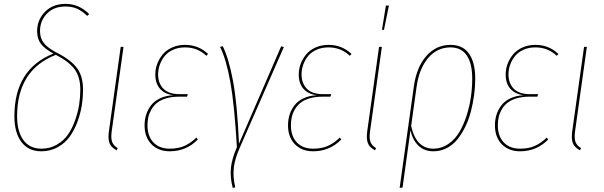

<svg xmlns="http://www.w3.org/2000/svg" viewBox="-20 -755 3049 970"><path d="M311 -735.4Q379.9 -735.4 430.7 -683.6L420.4 -674.8Q396 -698.7 370.6 -710.4Q345.2 -722.2 311 -722.2Q251.5 -722.2 216.8 -685.8Q182.1 -649.4 182.1 -598.1Q182.1 -562 201.9 -536.9Q221.7 -511.7 271.5 -486.3Q339.8 -451.2 369.6 -410.2Q399.4 -369.1 399.4 -302.7Q399.4 -262.7 393.1 -222.2Q386.7 -181.6 371.1 -139.4Q355.5 -97.2 332.3 -64.7Q309.1 -32.2 271.7 -11.5Q234.4 9.3 188.5 9.3Q123.5 9.3 88.1 -37.8Q52.7 -85 52.7 -167.5Q52.7 -406.2 250 -484.4Q205.6 -508.3 186.5 -533.7Q167.5 -559.1 167.5 -597.2Q167.5 -654.3 206.8 -694.8Q246.1 -735.4 311 -735.4ZM262.2 -478Q66.4 -401.4 66.4 -168Q66.4 -90.8 98.1 -47.4Q129.9 -3.9 189 -3.9Q232.4 -3.9 267.3 -24.2Q302.2 -44.4 323.7 -75.7Q345.2 -106.9 359.6 -147.7Q374 -188.5 379.9 -226.8Q385.7 -265.1 385.7 -302.2Q385.7 -365.2 357.4 -404.3Q329.1 -443.4 262.2 -478Z M604 -518.1 544.4 -92.3Q539.6 -58.1 546.1 -39.1Q552.7 -20 574.7 -6.8L569.3 4.4Q541.5 -10.3 533.2 -32Q524.9 -53.7 530.3 -92.8L589.8 -518.1Z M837.4 9.3Q780.3 9.3 745.4 -26.1Q710.4 -61.5 710.4 -122.1Q710.4 -150.4 718.5 -175.8Q726.6 -201.2 743.2 -222.9Q759.8 -244.6 788.6 -258.3Q817.4 -272 855.5 -273.9Q812 -279.8 788.3 -306.6Q764.6 -333.5 764.6 -378.9Q764.6 -406.2 774.4 -432.4Q784.2 -458.5 802.2 -480.2Q820.3 -502 849.6 -515.1Q878.9 -528.3 915 -528.3Q982.9 -528.3 1031.2 -482.4L1022.5 -473.1Q978.5 -515.6 914.6 -515.6Q881.3 -515.6 854.7 -503.7Q828.1 -491.7 812 -471.9Q795.9 -452.1 787.4 -428.2Q778.8 -404.3 778.8 -379.4Q778.8 -334 805.7 -306.6Q832.5 -279.3 887.2 -279.3H928.7L924.8 -266.6H883.8Q847.2 -266.6 818.6 -257.8Q790 -249 772.7 -234.9Q755.4 -220.7 744.4 -201.2Q733.4 -181.6 729.2 -162.4Q725.1 -143.1 725.1 -121.6Q725.1 -66.9 755.1 -35.4Q785.2 -3.9 837.4 -3.9Q880.9 -3.9 912.4 -18.1Q943.8 -32.2 972.2 -60.1L979.5 -50.3Q921.4 9.3 837.4 9.3Z M1105.5 -521.5Q1136.2 -458.5 1157.2 -346.2Q1178.2 -233.9 1187.5 -29.3L1400.4 -521L1414.1 -517.6L1192.4 -11.2Q1166 47.9 1161.1 93.3Q1156.2 138.7 1168.5 191.4L1155.8 194.3Q1142.1 141.6 1146.5 95Q1150.9 48.3 1176.8 -11.7Q1164.6 -224.6 1143.8 -340.1Q1123 -455.6 1091.8 -518.1Z M1562 9.3Q1504.9 9.3 1470 -26.1Q1435.1 -61.5 1435.1 -122.1Q1435.1 -150.4 1443.1 -175.8Q1451.2 -201.2 1467.8 -222.9Q1484.4 -244.6 1513.2 -258.3Q1542 -272 1580.1 -273.9Q1536.6 -279.8 1512.9 -306.6Q1489.3 -333.5 1489.3 -378.9Q1489.3 -406.2 1499 -432.4Q1508.8 -458.5 1526.9 -480.2Q1544.9 -502 1574.2 -515.1Q1603.5 -528.3 1639.6 -528.3Q1707.5 -528.3 1755.9 -482.4L1747.1 -473.1Q1703.1 -515.6 1639.2 -515.6Q1606 -515.6 1579.3 -503.7Q1552.7 -491.7 1536.6 -471.9Q1520.5 -452.1 1512 -428.2Q1503.4 -404.3 1503.4 -379.4Q1503.4 -334 1530.3 -306.6Q1557.1 -279.3 1611.8 -279.3H1653.3L1649.4 -266.6H1608.4Q1571.8 -266.6 1543.2 -257.8Q1514.6 -249 1497.3 -234.9Q1480 -220.7 1469 -201.2Q1458 -181.6 1453.9 -162.4Q1449.7 -143.1 1449.7 -121.6Q1449.7 -66.9 1479.7 -35.4Q1509.8 -3.9 1562 -3.9Q1605.5 -3.9 1637 -18.1Q1668.5 -32.2 1696.8 -60.1L1704.1 -50.3Q1646 9.3 1562 9.3Z M1929.7 -727.1 1944.8 -726.6 1919.9 -604.5H1909.7ZM1909.2 -518.1 1849.6 -92.3Q1844.7 -58.1 1851.3 -39.1Q1857.9 -20 1879.9 -6.8L1874.5 4.4Q1846.7 -10.3 1838.4 -32Q1830.1 -53.7 1835.4 -92.8L1895 -518.1Z M2255.9 -528.3Q2317.9 -528.3 2349.4 -483.9Q2380.9 -439.5 2380.9 -357.4Q2380.9 -317.9 2375.5 -276.9Q2370.1 -235.8 2359.6 -194.3Q2349.1 -152.8 2331.5 -116.5Q2314 -80.1 2291.5 -51.8Q2269 -23.4 2237.5 -7.1Q2206.1 9.3 2169.4 9.3Q2124 9.3 2094.2 -19Q2064.5 -47.4 2053.7 -96.7L2013.7 192.4L1999 194.3L2070.8 -318.4Q2084.5 -416 2134 -472.2Q2183.6 -528.3 2255.9 -528.3ZM2169.9 -3.9Q2210.4 -3.9 2244.4 -27.1Q2278.3 -50.3 2300.3 -87.2Q2322.3 -124 2337.4 -171.4Q2352.5 -218.8 2359.1 -265.6Q2365.7 -312.5 2365.7 -357.4Q2365.7 -434.6 2338.1 -475.1Q2310.5 -515.6 2255.4 -515.6Q2189 -515.6 2143.3 -462.4Q2097.7 -409.2 2084.5 -315.9L2057.1 -118.7Q2082.5 -3.9 2169.9 -3.9Z M2607.4 9.3Q2550.3 9.3 2515.4 -26.1Q2480.5 -61.5 2480.5 -122.1Q2480.5 -150.4 2488.5 -175.8Q2496.6 -201.2 2513.2 -222.9Q2529.8 -244.6 2558.6 -258.3Q2587.4 -272 2625.5 -273.9Q2582 -279.8 2558.3 -306.6Q2534.7 -333.5 2534.7 -378.9Q2534.7 -406.2 2544.4 -432.4Q2554.2 -458.5 2572.3 -480.2Q2590.3 -502 2619.6 -515.1Q2648.9 -528.3 2685.1 -528.3Q2752.9 -528.3 2801.3 -482.4L2792.5 -473.1Q2748.5 -515.6 2684.6 -515.6Q2651.4 -515.6 2624.8 -503.7Q2598.1 -491.7 2582 -471.9Q2565.9 -452.1 2557.4 -428.2Q2548.8 -404.3 2548.8 -379.4Q2548.8 -334 2575.7 -306.6Q2602.5 -279.3 2657.2 -279.3H2698.7L2694.8 -266.6H2653.8Q2617.2 -266.6 2588.6 -257.8Q2560.1 -249 2542.7 -234.9Q2525.4 -220.7 2514.4 -201.2Q2503.4 -181.6 2499.3 -162.4Q2495.1 -143.1 2495.1 -121.6Q2495.1 -66.9 2525.1 -35.4Q2555.2 -3.9 2607.4 -3.9Q2650.9 -3.9 2682.4 -18.1Q2713.9 -32.2 2742.2 -60.1L2749.5 -50.3Q2691.4 9.3 2607.4 9.3Z M2944.8 -518.1 2885.3 -92.3Q2880.4 -58.1 2887 -39.1Q2893.6 -20 2915.5 -6.8L2910.2 4.4Q2882.3 -10.3 2874 -32Q2865.7 -53.7 2871.1 -92.8L2930.7 -518.1Z"/></svg>

Font: Fira Sans Compressed Hair
Style: Italic
Weight: 100
Width: 3
Italic angle: -8°
Designer: Carrois Corporate & Edenspiekermann AG
Foundry: Carrois Corporate GbR & Edenspiekermann AG
Version: Version 4.203;PS 004.203;hotconv 1.0.88;makeotf.lib2.5.64775